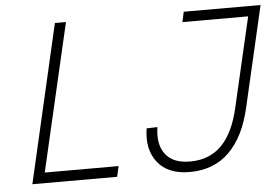

<svg xmlns="http://www.w3.org/2000/svg" viewBox="-50 -759 1216 835"><g transform="rotate(-5 558.0 -341.5)"><path d="M59.1 0 217.8 -689.9H266.1L117.2 -45.9H439.5L429.2 0ZM745.6 6.8Q651.9 6.8 606.4 -50Q561 -106.9 575.2 -198.7L622.6 -200.2Q610.8 -125.5 644 -82Q677.2 -38.6 751 -38.6Q836.4 -38.6 889.4 -92.5Q942.4 -146.5 966.8 -253.4L1057.6 -645.5H770.5L780.3 -689.9H1115.7L1014.2 -250.5Q985.8 -126 918.7 -59.6Q851.6 6.8 745.6 6.8Z"/></g></svg>

Font: HK Grotesk Light Legacy Italic
Style: Regular
Weight: 300
Italic angle: -13°
Designer: Alfredo Marco Pradil
Foundry: Hanken Design Co.
Version: Version 2.022;PS 002.022;hotconv 1.0.88;makeotf.lib2.5.64775